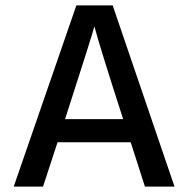

<svg xmlns="http://www.w3.org/2000/svg" viewBox="-20 -694 700 714"><path d="M140 0H31L264 -674H399L629 0H519L466 -165H194ZM331 -596Q324 -567 222 -251H438Q351 -520 331 -596Z"/></svg>

Font: Hind Colombo Medium
Style: Regular
Weight: 500
Designer: Jyotish Sonowal, Aditi Pimprikar
Foundry: Indian Type Foundry
Version: Version 1.000;PS 1.0;hotconv 1.0.86;makeotf.lib2.5.63406; tt